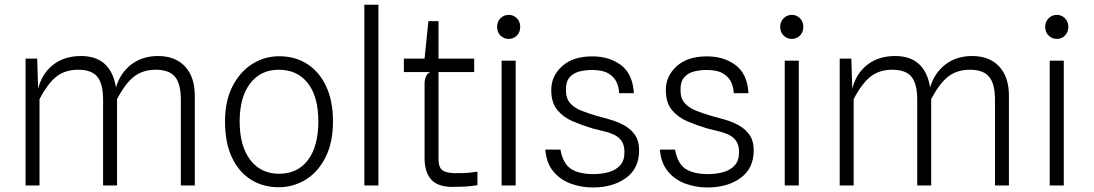

<svg xmlns="http://www.w3.org/2000/svg" viewBox="-20 -798 4706 826"><path d="M90 0V-546H140L144 -416.5Q161 -482.5 209.2 -519.8Q257.5 -557 328.5 -557Q456.5 -557 479 -422Q497 -484 544.8 -520.5Q592.5 -557 659.5 -557Q734 -557 776 -512Q818 -467 818 -386.5V0H758V-369Q758 -437.5 732.8 -467.8Q707.5 -498 650 -498Q596 -498 558.2 -469.8Q520.5 -441.5 483.5 -371.5V0H423.5V-368.5Q423.5 -437.5 398.8 -467.8Q374 -498 316 -498Q261.5 -498 224 -469.5Q186.5 -441 150 -371.5V0Z M1179 7.5Q1112 7.5 1059.8 -25Q1007.5 -57.5 977.8 -120.8Q948 -184 948 -276Q948 -363 979.8 -425.8Q1011.5 -488.5 1064.5 -522.2Q1117.5 -556 1181 -556Q1250.5 -556 1302.5 -522.2Q1354.5 -488.5 1383.5 -425.8Q1412.5 -363 1412.5 -276Q1412.5 -184 1380.2 -120.8Q1348 -57.5 1294.8 -25Q1241.5 7.5 1179 7.5ZM1181 -50.5Q1260.5 -50.5 1305 -109.8Q1349.5 -169 1349.5 -276Q1349.5 -382 1304.5 -440Q1259.5 -498 1179 -498Q1101.5 -498 1056.2 -439Q1011 -380 1011 -276Q1011 -170 1056.5 -110.2Q1102 -50.5 1181 -50.5Z M1547.5 0V-777.5H1608V0Z M1926 6Q1863 6 1834.8 -26Q1806.5 -58 1806.5 -118.5V-439.5Q1806.5 -455.5 1813 -469.8Q1819.5 -484 1832 -488H1717.5V-546H1806.5L1823 -707H1866.5V-546H2020V-488H1866.5V-114.5Q1866.5 -76.5 1884.5 -64.8Q1902.5 -53 1939 -53Q1972 -53 1989.2 -54.2Q2006.5 -55.5 2034 -59.5V-1.5Q2006.5 3.5 1979.2 4.8Q1952 6 1926 6Z M2168.5 -630.5Q2148 -630.5 2133.2 -645Q2118.5 -659.5 2118.5 -682.5Q2118.5 -705 2133.2 -719.5Q2148 -734 2168.5 -734Q2189 -734 2203.5 -719.5Q2218 -705 2218 -682.5Q2218 -659.5 2203.5 -645Q2189 -630.5 2168.5 -630.5ZM2138 0V-537H2198.5V0Z M2530.5 8.5Q2480.5 8.5 2435.5 -8Q2390.5 -24.5 2360.5 -60.5Q2330.5 -96.5 2326 -154.5H2391Q2402.5 -92.5 2437.5 -70.8Q2472.5 -49 2532 -49Q2568 -49 2598.5 -57.5Q2629 -66 2647.8 -86.5Q2666.5 -107 2666.5 -143.5Q2666.5 -175 2653.2 -192.8Q2640 -210.5 2619.2 -219.8Q2598.5 -229 2574.5 -234.2Q2550.5 -239.5 2529 -245.5Q2485.5 -258.5 2444.8 -275.8Q2404 -293 2377.8 -324.5Q2351.5 -356 2351.5 -411Q2351.5 -471 2398.2 -513.2Q2445 -555.5 2528 -555.5Q2601 -555.5 2651.5 -518Q2702 -480.5 2707 -397H2643.5Q2643 -421 2632.8 -444Q2622.5 -467 2597.5 -482Q2572.5 -497 2527.5 -497Q2500 -497 2474 -490.8Q2448 -484.5 2431.2 -466.2Q2414.5 -448 2414.5 -411.5Q2414.5 -374.5 2433 -354Q2451.5 -333.5 2481.5 -321.8Q2511.5 -310 2545.5 -300Q2569 -293 2600.2 -284.8Q2631.5 -276.5 2661 -261.2Q2690.5 -246 2710 -219.8Q2729.5 -193.5 2729.5 -150.5Q2729.5 -73.5 2673.2 -32.5Q2617 8.5 2530.5 8.5Z M3023.5 8.5Q2973.5 8.5 2928.5 -8Q2883.5 -24.5 2853.5 -60.5Q2823.5 -96.5 2819 -154.5H2884Q2895.5 -92.5 2930.5 -70.8Q2965.5 -49 3025 -49Q3061 -49 3091.5 -57.5Q3122 -66 3140.8 -86.5Q3159.5 -107 3159.5 -143.5Q3159.5 -175 3146.2 -192.8Q3133 -210.5 3112.2 -219.8Q3091.5 -229 3067.5 -234.2Q3043.5 -239.5 3022 -245.5Q2978.5 -258.5 2937.8 -275.8Q2897 -293 2870.8 -324.5Q2844.5 -356 2844.5 -411Q2844.5 -471 2891.2 -513.2Q2938 -555.5 3021 -555.5Q3094 -555.5 3144.5 -518Q3195 -480.5 3200 -397H3136.5Q3136 -421 3125.8 -444Q3115.5 -467 3090.5 -482Q3065.5 -497 3020.5 -497Q2993 -497 2967 -490.8Q2941 -484.5 2924.2 -466.2Q2907.5 -448 2907.5 -411.5Q2907.5 -374.5 2926 -354Q2944.5 -333.5 2974.5 -321.8Q3004.5 -310 3038.5 -300Q3062 -293 3093.2 -284.8Q3124.5 -276.5 3154 -261.2Q3183.5 -246 3203 -219.8Q3222.5 -193.5 3222.5 -150.5Q3222.5 -73.5 3166.2 -32.5Q3110 8.5 3023.5 8.5Z M3386.5 -630.5Q3366 -630.5 3351.2 -645Q3336.5 -659.5 3336.5 -682.5Q3336.5 -705 3351.2 -719.5Q3366 -734 3386.5 -734Q3407 -734 3421.5 -719.5Q3436 -705 3436 -682.5Q3436 -659.5 3421.5 -645Q3407 -630.5 3386.5 -630.5ZM3356 0V-537H3416.5V0Z M3592.5 0V-546H3642.5L3646.5 -416.5Q3663.5 -482.5 3711.8 -519.8Q3760 -557 3831 -557Q3959 -557 3981.5 -422Q3999.5 -484 4047.2 -520.5Q4095 -557 4162 -557Q4236.5 -557 4278.5 -512Q4320.5 -467 4320.5 -386.5V0H4260.5V-369Q4260.5 -437.5 4235.2 -467.8Q4210 -498 4152.5 -498Q4098.5 -498 4060.8 -469.8Q4023 -441.5 3986 -371.5V0H3926V-368.5Q3926 -437.5 3901.2 -467.8Q3876.5 -498 3818.5 -498Q3764 -498 3726.5 -469.5Q3689 -441 3652.5 -371.5V0Z M4526.5 -630.5Q4506 -630.5 4491.2 -645Q4476.5 -659.5 4476.5 -682.5Q4476.5 -705 4491.2 -719.5Q4506 -734 4526.5 -734Q4547 -734 4561.5 -719.5Q4576 -705 4576 -682.5Q4576 -659.5 4561.5 -645Q4547 -630.5 4526.5 -630.5ZM4496 0V-537H4556.5V0Z"/></svg>

Font: Spline Sans Light
Style: Regular
Weight: 300
Designer: Eben Sorkin, Mirko Velimirovic
Foundry: Sorkin Type
Version: Version 1.000; ttfautohint (v1.8.3)